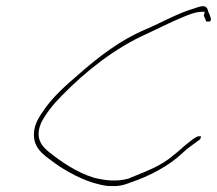

<svg xmlns="http://www.w3.org/2000/svg" viewBox="-20 -654 716 634"><path d="M92 -207C93 -157 133 -137 174 -106C218 -78 273 -48 335 -40C369 -38 384 -41 410 -51C475 -73 538 -106 584 -150C602 -167 621 -179 638 -192H639C642 -196 643 -198 644 -204H638C636 -204 634 -204 631 -203L619 -196L596 -178C582 -167 570 -154 552 -141C512 -105 456 -86 408 -66V-65H407C366 -53 327 -58 291 -67C234 -84 182 -120 143 -151C121 -169 94 -195 115 -246V-247C132 -280 156 -310 184 -338C263 -419 359 -495 464 -542C501 -559 542 -580 578 -595C597 -603 624 -615 646 -615H656L653 -602C655 -597 658 -592 661 -583H672C683 -586 670 -610 668 -615C663 -637 653 -638 621 -626C568 -611 517 -581 461 -557C379 -523 306 -467 238 -407C197 -372 156 -335 128 -295C107 -266 91 -240 92 -207Z"/></svg>

Font: Stray Cat
Style: ExLtObl
Weight: 200
Version: Version 1.0